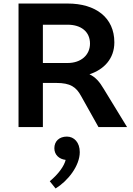

<svg xmlns="http://www.w3.org/2000/svg" viewBox="-20 -720 753 1088"><path d="M363 -363H223V-580H363C440 -580 490 -540 490 -473C490 -409 440 -363 363 -363ZM359 54C316 54 288 80 288 120C288 158 316 182 352 186C344 220 312 266 262 307L295 348C364 306 432 220 432 142C432 87 400 54 359 54ZM85 0H223V-250H299C379 -250 412 -227 440 -175L538 0H700L568 -216C544 -257 521 -283 487 -299C569 -326 628 -387 628 -480C628 -620 523 -700 363 -700H85Z"/></svg>

Font: Gully SemiBold
Style: Regular
Weight: 600
Designer: jaikishan Patel
Foundry: MagicType
Version: Version 1.000;Glyphs 3.2 (3242)